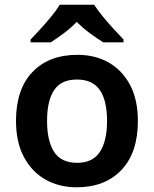

<svg xmlns="http://www.w3.org/2000/svg" viewBox="-20 -786 654 816"><path d="M566 -272Q566 -137 496 -63.5Q426 10 306 10Q231 10 173 -23Q115 -56 81.5 -119Q48 -182 48 -272Q48 -407 118 -480Q188 -553 309 -553Q385 -553 442.5 -520Q500 -487 533 -424.5Q566 -362 566 -272ZM180 -272Q180 -187 210 -140.5Q240 -94 308 -94Q374 -94 404.5 -140.5Q435 -187 435 -272Q435 -358 404.5 -403Q374 -448 307 -448Q240 -448 210 -403Q180 -358 180 -272ZM380 -766Q394 -744 416.5 -716.5Q439 -689 463 -663Q487 -637 505 -618V-606H419Q393 -622 363 -644Q333 -666 306 -693Q280 -666 251 -644.5Q222 -623 196 -606H110V-618Q129 -638 152.5 -663.5Q176 -689 198.5 -716.5Q221 -744 234 -766Z"/></svg>

Font: Noto Sans Adlam Unjoined SemiBold
Style: Regular
Weight: 600
Version: Version 3.001